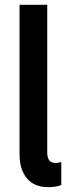

<svg xmlns="http://www.w3.org/2000/svg" viewBox="-20 -772 301 800"><path d="M61.5 -130.9V-752H176.8V-139.6Q176.3 -119.1 183.6 -106.2Q190.9 -93.3 212.9 -92.8Q220.2 -93.3 235.4 -96.7V-1Q212.4 7.8 181.6 7.8Q122.1 7.8 91.6 -29.5Q61 -66.9 61.5 -130.9Z"/></svg>

Font: Reddit Sans Strawberry SemiBold
Style: Regular
Weight: 600
Designer: Stephen Hutchings
Foundry: Reddit
Version: Version 1.013